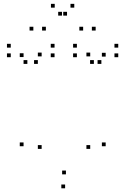

<svg xmlns="http://www.w3.org/2000/svg" viewBox="-20 -971 660 1012"><path d="M537 -200.2V-220.2H517V-200.2ZM537 -672.7V-692.7H517V-672.7ZM514.3 -634.2V-654.2H494.3V-634.2ZM603.3 -669.5V-689.5H583.3V-669.5ZM603.3 -720V-740H583.3V-720ZM385.3 -720V-740H365.3V-720ZM385.3 -669.5V-689.5H365.3V-669.5ZM474.8 -634.2V-654.2H454.8V-634.2ZM455.5 -673.8V-693.8H435.5V-673.8ZM455.5 -186.2V-206.2H435.5V-186.2ZM327.5 -52V-72H307.5V-52ZM199.5 -186.2V-206.2H179.5V-186.2ZM199.5 -673.8V-693.8H179.5V-673.8ZM179.5 -634.2V-654.2H159.5V-634.2ZM267.5 -669.5V-689.5H247.5V-669.5ZM267.5 -720V-740H247.5V-720ZM36.7 -720V-740H16.7V-720ZM36.7 -669.5V-689.5H16.7V-669.5ZM124.2 -634.2V-654.2H104.2V-634.2ZM104.2 -670.3V-690.3H84.2V-670.3ZM104.2 -200.2V-220.2H84.2V-200.2ZM323.2 21.5V1.5H303.2V21.5ZM221.8 -810V-830H201.8V-810ZM333.3 -888.7V-908.7H313.3V-888.7ZM306.7 -888.7V-908.7H286.7V-888.7ZM418.2 -810V-830H398.2V-810ZM484.2 -810V-830H464.2V-810ZM371.5 -930.7V-950.7H351.5V-930.7ZM268.5 -930.7V-950.7H248.5V-930.7ZM155.8 -810V-830H135.8V-810Z"/></svg>

Font: Monaspace Xenon Dots Var
Style: Regular
Weight: 400
Designer: Riley Cran and the Lettermatic Team
Version: Version 1.100 (Monaspace Xenon Dots)